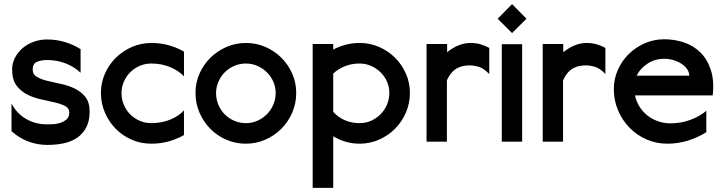

<svg xmlns="http://www.w3.org/2000/svg" viewBox="-20 -689 3513 934"><path d="M416 -146Q416 -100 399.5 -69Q383 -38 355.5 -19Q328 0 290.5 8Q253 16 211 16Q160 16 115.5 -1.5Q71 -19 36 -51V-186Q60 -138 106 -111Q152 -84 209 -84Q217 -84 235 -84.5Q253 -85 271 -90.5Q289 -96 303 -107.5Q317 -119 317 -142Q317 -163 296.5 -173.5Q276 -184 245 -191L178 -206Q142 -214 111 -230Q80 -246 59.5 -274Q39 -302 39 -351Q39 -381 52.5 -407.5Q66 -434 89 -454Q112 -474 143 -485.5Q174 -497 209 -497Q254 -497 295.5 -484.5Q337 -472 372 -450V-335Q343 -363 301 -380Q259 -397 209 -397Q180 -397 159.5 -388Q139 -379 139 -351Q139 -327 159.5 -315Q180 -303 211 -295.5Q242 -288 277.5 -280.5Q313 -273 344 -258Q375 -243 395.5 -217Q416 -191 416 -146Z M875 -32Q840 -12 800 -1Q760 10 716 10Q665 10 620.5 -9.5Q576 -29 543 -62.5Q510 -96 490.5 -141Q471 -186 471 -237Q471 -287 490.5 -331Q510 -375 543.5 -408Q577 -441 621.5 -460.5Q666 -480 717 -480Q761 -480 800.5 -469Q840 -458 875 -438V-318Q848 -346 806.5 -363Q765 -380 716 -380Q686 -380 659.5 -368.5Q633 -357 613.5 -337.5Q594 -318 582.5 -291.5Q571 -265 571 -236Q571 -206 582.5 -179Q594 -152 613.5 -132.5Q633 -113 659.5 -101.5Q686 -90 716 -90Q765 -90 806.5 -106.5Q848 -123 875 -152Z M1321 -237Q1321 -266 1309.5 -292Q1298 -318 1278 -337.5Q1258 -357 1232 -368.5Q1206 -380 1176 -380Q1146 -380 1119.5 -368.5Q1093 -357 1073.5 -337.5Q1054 -318 1042.5 -291.5Q1031 -265 1031 -236Q1031 -206 1042.5 -179Q1054 -152 1073.5 -132.5Q1093 -113 1119.5 -101.5Q1146 -90 1176 -90Q1206 -90 1232 -101.5Q1258 -113 1278 -133Q1298 -153 1309.5 -180Q1321 -207 1321 -237ZM1421 -237Q1421 -186 1401.5 -141Q1382 -96 1348.5 -62.5Q1315 -29 1270.5 -9.5Q1226 10 1176 10Q1125 10 1080.5 -9.5Q1036 -29 1003 -62.5Q970 -96 950.5 -141Q931 -186 931 -237Q931 -287 950.5 -331Q970 -375 1003.5 -408Q1037 -441 1081.5 -460.5Q1126 -480 1177 -480Q1227 -480 1271.5 -460.5Q1316 -441 1349 -408Q1382 -375 1401.5 -331Q1421 -287 1421 -237Z M1874 -237Q1874 -266 1862.5 -292Q1851 -318 1831 -337.5Q1811 -357 1785 -368.5Q1759 -380 1729 -380Q1690 -380 1657 -366.5Q1624 -353 1601 -331V-145Q1624 -119 1657 -104.5Q1690 -90 1729 -90Q1759 -90 1785 -101.5Q1811 -113 1831 -133Q1851 -153 1862.5 -180Q1874 -207 1874 -237ZM1974 -237Q1974 -186 1954.5 -141Q1935 -96 1901.5 -62.5Q1868 -29 1823.5 -9.5Q1779 10 1729 10Q1694 10 1661.5 0.5Q1629 -9 1601 -26V225H1501V-475H1601V-448Q1630 -463 1662 -471.5Q1694 -480 1730 -480Q1780 -480 1824.5 -460.5Q1869 -441 1902 -408Q1935 -375 1954.5 -331Q1974 -287 1974 -237Z M2360 -329Q2331 -359 2306 -365Q2281 -371 2268 -371Q2252 -371 2236.5 -368.5Q2221 -366 2206 -358.5Q2191 -351 2178 -336.5Q2165 -322 2154 -298V0H2055V-475H2155V-435Q2211 -480 2269 -480Q2295 -480 2317.5 -473.5Q2340 -467 2360 -456Z M2520 0H2421V-474H2520ZM2541 -598 2471 -528 2401 -598 2471 -669Z M2925 -329Q2896 -359 2871 -365Q2846 -371 2833 -371Q2817 -371 2801.5 -368.5Q2786 -366 2771 -358.5Q2756 -351 2743 -336.5Q2730 -322 2719 -298V0H2620V-475H2720V-435Q2776 -480 2834 -480Q2860 -480 2882.5 -473.5Q2905 -467 2925 -456Z M3333 -321Q3333 -337 3323 -352Q3313 -367 3296.5 -378Q3280 -389 3258 -396Q3236 -403 3211 -403Q3166 -403 3130 -379.5Q3094 -356 3077 -321ZM3447 -225H3069Q3075 -196 3090.5 -171Q3106 -146 3128.5 -128Q3151 -110 3180 -99.5Q3209 -89 3241 -89Q3293 -89 3338.5 -106Q3384 -123 3416 -150V-46Q3375 -20 3326.5 -5Q3278 10 3226 10Q3172 10 3124.5 -11Q3077 -32 3042 -68Q3007 -104 2986.5 -152.5Q2966 -201 2966 -255Q2966 -305 2985.5 -349Q3005 -393 3038.5 -426Q3072 -459 3116.5 -478.5Q3161 -498 3212 -498Q3260 -498 3306 -483Q3352 -468 3386 -435Q3420 -402 3437.5 -350Q3455 -298 3447 -225Z"/></svg>

Font: Railway
Style: Regular
Weight: 400
Version: 1.000